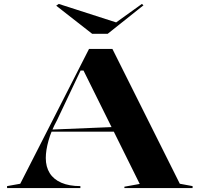

<svg xmlns="http://www.w3.org/2000/svg" viewBox="-20 -957 1016 977"><path d="M16 0V-10L83 -22L433 -708H552L895 -22L960 -10V0H613V-7L691 -21L405 -598H390L270 -345Q241 -292 227 -242Q213 -192 213 -153Q213 -108 233 -76Q253 -44 292.5 -27Q332 -10 389 -10V0ZM226 -287V-297L565 -311V-287ZM702 -937 710 -930 528 -785H449L266 -928L279 -937L571 -843Z"/></svg>

Font: Kalnia SemiExpanded Medium
Style: Regular
Weight: 500
Width: 6
Designer: Frida Medrano
Foundry: Frida Medrano
Version: Version 1.105